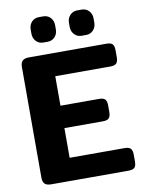

<svg xmlns="http://www.w3.org/2000/svg" viewBox="-95 -946 764 1013"><g transform="rotate(-10 287.0 -440.0)"><path d="M131 -801V-823Q131 -847 146 -863.5Q161 -880 185 -880H208Q232 -880 247 -863.5Q262 -847 262 -823V-801Q262 -777 247 -760.5Q232 -744 208 -744H185Q161 -744 146 -760.5Q131 -777 131 -801ZM336 -801V-823Q336 -847 351.5 -863.5Q367 -880 390 -880H414Q438 -880 453 -863.5Q468 -847 468 -823V-801Q468 -777 453 -760.5Q438 -744 414 -744H390Q367 -744 351.5 -760.5Q336 -777 336 -801ZM51 -43V-636Q51 -658 61.5 -669Q72 -680 96 -680H511Q535 -680 544 -670.5Q553 -661 553 -638V-601Q553 -578 544 -568Q535 -558 511 -558H216V-400H422Q446 -400 455 -390.5Q464 -381 464 -358V-323Q464 -300 455 -290Q446 -280 422 -280H216V-121H510Q534 -121 543 -111Q552 -101 552 -78V-42Q552 -19 543 -9.5Q534 0 510 0H96Q72 0 61.5 -10.5Q51 -21 51 -43Z"/></g></svg>

Font: Mitr Medium
Style: Regular
Weight: 500
Designer: Thanarat Vachiruckul
Foundry: Cadson Demak
Version: Version 1.002